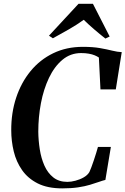

<svg xmlns="http://www.w3.org/2000/svg" viewBox="-20 -1004 675 1033"><path d="M315 9.5Q236 9.5 183 -17.2Q130 -44 98.8 -88.8Q67.5 -133.5 54 -189.2Q40.5 -245 40.5 -303Q40 -397 67 -478.5Q94 -560 144.5 -621.5Q195 -683 266.2 -717.5Q337.5 -752 425.5 -752Q480 -752 518 -745.2Q556 -738.5 583.8 -731.5Q611.5 -724.5 635 -723.5L603 -523H520.5L512 -694.5Q502.5 -701 489.2 -706.5Q476 -712 457.8 -715.2Q439.5 -718.5 416.5 -718.5Q359 -718.5 315.8 -682.2Q272.5 -646 243.5 -585Q214.5 -524 200.2 -448.8Q186 -373.5 186 -296Q186.5 -248.5 194 -200.5Q201.5 -152.5 219 -113Q236.5 -73.5 266.8 -49.5Q297 -25.5 342.5 -25.5Q362.5 -25.5 386.2 -31.8Q410 -38 430.5 -49.8Q451 -61.5 461 -78.5Q465.5 -88 472 -105.2Q478.5 -122.5 485 -142.2Q491.5 -162 497.5 -181Q503.5 -200 507 -213.5H576.5L547 -36Q532 -32.5 511.8 -25.2Q491.5 -18 464.2 -9.8Q437 -1.5 400.2 4Q363.5 9.5 315 9.5ZM243.5 -812 402.5 -983.5H480L570 -807.5L547 -796.5Q516.5 -820.5 486.8 -846Q457 -871.5 430.5 -897.5Q394 -871 351.2 -846.5Q308.5 -822 264.5 -798Z"/></svg>

Font: Merriweather 120pt SemiBold
Style: Italic
Weight: 600
Italic angle: -7.8°
Version: Version 2.101